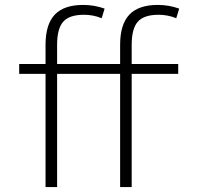

<svg xmlns="http://www.w3.org/2000/svg" viewBox="-20 -760 821 780"><path d="M212 -460V0H165V-460H58V-500H165V-578Q165 -661 202.5 -700.5Q240 -740 318 -740Q363 -740 405 -725L393 -686Q359 -700 321 -700Q262 -700 237 -672Q212 -644 212 -578V-500H468V-578Q468 -661 505.5 -700.5Q543 -740 621 -740Q666 -740 708 -725L696 -686Q662 -700 624 -700Q565 -700 540 -672Q515 -644 515 -578V-500H704V-460H515V0H468V-460Z"/></svg>

Font: Mplus 1p Light
Style: Regular
Weight: 300
Version: Version 1.061